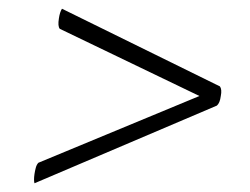

<svg xmlns="http://www.w3.org/2000/svg" viewBox="-20 -509 572 440"><path d="M59 -89Q57 -96 59 -110Q60 -117 62 -124.5Q64 -132 68 -136L437 -289L117 -443Q112 -449 115 -467Q117 -481 122 -489L484 -311Q489 -304 486 -289Q484 -273 477 -267Z"/></svg>

Font: Petrona Light
Style: Italic
Weight: 300
Italic angle: -9°
Designer: Ringo R. Seeber
Foundry: Ringo R. Seeber
Version: Version 2.001; ttfautohint (v1.8.3)